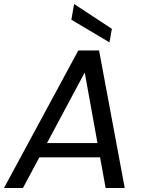

<svg xmlns="http://www.w3.org/2000/svg" viewBox="-38 -947 732 967"><path d="M356.4 -692.8 -18 0H77.5L421.1 -642.3H377.8L494 0H590.2L461 -692.8ZM109.3 -154.7H513.3L501.7 -226.4H145.5ZM321.4 -847.7 513.4 -733.5 525.4 -801.9 335.2 -926.8Z"/></svg>

Font: Poppins Devanagari Thin
Style: Italic
Weight: 100
Italic angle: -10°
Designer: Ninad Kale (Devanagari), Jonny Pinhorn (Latin)
Foundry: Indian Type Foundry
Version: 4.005